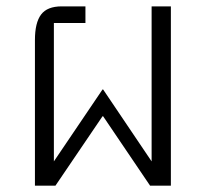

<svg xmlns="http://www.w3.org/2000/svg" viewBox="-20 -589 656 609"><path d="M90.8 0V-461.9Q90.8 -517.1 110.4 -543Q129.9 -568.8 175.8 -568.8H251V-516.1H150.9V-77.1L305.2 -305.2H307.1L460.9 -77.1V-568.8H522V0H456.1L307.1 -220.2H305.2L155.8 0Z"/></svg>

Font: Anuphan Light
Style: Regular
Weight: 300
Designer: Mike Abbink, Paul van der Laan, Pieter van Rosmalen, Mint Tantisuwanna
Foundry: Bold Monday; Cadson Demak
Version: Version 3.002;hotconv 1.0.109;makeotfexe 2.5.65596